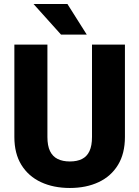

<svg xmlns="http://www.w3.org/2000/svg" viewBox="-20 -935 701 965"><path d="M607.9 -710.9V-246.6Q607.9 -163.1 573 -106Q538.1 -48.8 475.6 -19.5Q413.1 9.8 331.1 9.8Q249 9.8 186 -19.5Q123 -48.8 87.6 -106Q52.2 -163.1 52.2 -246.6V-710.9H218.3V-246.6Q218.3 -202.6 231.4 -175.5Q244.6 -148.4 269.8 -136Q294.9 -123.5 331.1 -123.5Q367.7 -123.5 392.3 -136Q417 -148.4 429.7 -175.5Q442.4 -202.6 442.4 -246.6V-710.9ZM416 -761.2H286.6L148.4 -915H318.8Z"/></svg>

Font: Heebo ExtraBold
Style: Regular
Weight: 800
Designer: Oded Ezer
Foundry: Ezer Type House
Version: Version 3.100